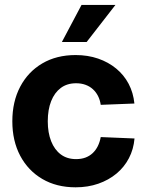

<svg xmlns="http://www.w3.org/2000/svg" viewBox="-20 -760 602 791"><path d="M291.5 11.7Q212.9 11.7 154.3 -22.7Q95.7 -57.1 63.2 -118.4Q30.8 -179.7 30.8 -260.3Q30.8 -341.3 63.2 -402.8Q95.7 -464.4 154.3 -498.8Q212.9 -533.2 291.5 -533.2Q341.8 -533.2 384.3 -518.6Q426.8 -503.9 458.7 -477.5Q490.7 -451.2 510 -414.6Q529.3 -377.9 533.7 -333.5L395 -328.1Q392.1 -348.1 383.8 -364.5Q375.5 -380.9 362.5 -392.6Q349.6 -404.3 332.3 -410.6Q314.9 -417 293.5 -417Q256.3 -417 230.5 -397.7Q204.6 -378.4 190.7 -343.3Q176.8 -308.1 176.8 -260.3Q176.8 -213.4 190.7 -178.2Q204.6 -143.1 230.5 -123.8Q256.3 -104.5 293.5 -104.5Q314.9 -104.5 332 -110.8Q349.1 -117.2 361.8 -129.2Q374.5 -141.1 382.8 -157.7Q391.1 -174.3 395 -195.3L534.2 -189.5Q530.3 -145 511.2 -108.4Q492.2 -71.8 460 -44.9Q427.7 -18.1 385 -3.2Q342.3 11.7 291.5 11.7ZM234.9 -586.9 315.9 -739.7H455.6L336.9 -586.9Z"/></svg>

Font: Inter 28pt
Style: Bold
Weight: 700
Designer: Rasmus Andersson
Foundry: rsms
Version: Version 4.001;git-66647c0bb